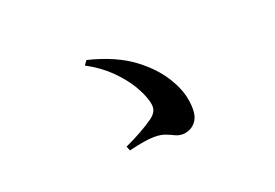

<svg xmlns="http://www.w3.org/2000/svg" viewBox="-68 -753 1136 792"><g transform="rotate(-20 500.0 -357.0)"><path d="M620.9 -145.2Q603.6 -145.2 588.4 -152.7Q573.3 -160.2 554.2 -167.7Q535 -175.2 504.8 -175.2Q486.6 -175.2 459 -170.7Q431.3 -166.2 393.6 -157L385.3 -176.4Q421.3 -192.6 457.2 -212.7Q493 -232.8 514.9 -248.7Q533.6 -262.3 540.1 -278Q546.6 -293.7 539.8 -318.6Q531 -352.8 506 -394.2Q481 -435.5 439.5 -476.5Q398 -517.5 338.1 -549.7L352.1 -568.9Q473.2 -539 547.2 -483Q621.2 -426.9 657.4 -361.7Q677.8 -327.2 686.7 -294.1Q695.7 -261.1 695.7 -229.1Q695.7 -199.1 684 -180.5Q672.3 -162 655.1 -153.6Q637.9 -145.2 620.9 -145.2Z"/></g></svg>

Font: Noto Serif SC ExtraLight
Style: Regular
Weight: 200
Designer: Ryoko NISHIZUKA 西塚涼子 (kana & ideographs); Frank Grießhammer (Latin, Greek & Cyrillic); Wenlong ZHANG 张文龙 (bopomofo); San
Foundry: Adobe
Version: Version 2.002-H1;hotconv 1.1.0;makeotfexe 2.6.0